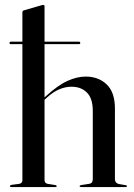

<svg xmlns="http://www.w3.org/2000/svg" viewBox="-20 -756 543 776"><path d="M18.5 -582.5Q18.5 -584.5 19.8 -586Q21 -587.5 23 -587.5H299.5Q302 -587.5 303.2 -586Q304.5 -584.5 304.5 -582.5Q304.5 -580.5 303.2 -579Q302 -577.5 299.5 -577.5H23Q18.5 -577.5 18.5 -582.5ZM151.5 -345 146.5 -350.5 164 -366Q214.5 -412 253 -429.2Q291.5 -446.5 326.5 -446.5Q378 -446.5 411.2 -414.8Q444.5 -383 444.5 -317V-32.5Q444.5 -24 449 -18.8Q453.5 -13.5 462 -12L488 -7.5Q491 -7.5 492 -6.2Q493 -5 493 -3.5Q493 -2 491.8 -1Q490.5 0 488 0H307.5Q302 0 302 -3.5Q302 -7 308 -8L340 -13Q349 -14.5 352 -19.8Q355 -25 355 -32.5V-307.5Q355 -358.5 331.2 -382Q307.5 -405.5 269 -405.5Q244.5 -405.5 219.5 -395Q194.5 -384.5 168.5 -360.5ZM160 -730.5V-28.5Q160 -22 163 -18.2Q166 -14.5 172.5 -13L203.5 -8Q209 -7 209 -3.5Q209 0 204 0H24.5Q23 0 21.5 -1Q20 -2 20 -3.5Q20 -5 21.8 -6.5Q23.5 -8 27.5 -9L58 -13Q64.5 -14.5 67.5 -18.2Q70.5 -22 70.5 -27.5V-705Q70.5 -709 71.8 -711Q73 -713 76 -714L145 -734Q149.5 -735.5 151.2 -735.8Q153 -736 154.5 -736Q157.5 -736 158.8 -734.5Q160 -733 160 -730.5Z"/></svg>

Font: Fraunces 96pt
Style: Regular
Weight: 400
Version: Version 1.000;[b76b70a41]